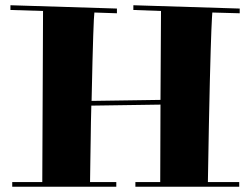

<svg xmlns="http://www.w3.org/2000/svg" viewBox="-20 -713 965 736"><path d="M428.2 -662.1 341.8 -665Q340.8 -657.7 339.8 -637.5Q338.9 -617.2 337.4 -577.6Q335.9 -538.1 334.5 -476.8Q333 -415.5 331.1 -326.2L595.2 -330.1L597.2 -670.9L491.2 -674.8V-692.9L898.9 -680.2V-662.1L793.9 -665Q793.5 -659.2 792.5 -643.6Q791.5 -627.9 790.3 -597.4Q789.1 -566.9 787.6 -519Q786.1 -471.2 784.4 -400.9Q782.7 -330.6 780.8 -235.4Q778.8 -140.1 776.9 -15.1H897V2.9H499V-15.1H594.2L595.2 -312L330.1 -308.1Q329.1 -277.3 328.6 -244.6Q328.1 -211.9 327.6 -176Q327.1 -140.1 326.4 -100.3Q325.7 -60.5 325.2 -15.1H425.8V2.9H26.9V-15.1H142.1L145 -670.9L20 -674.8V-692.9L428.2 -680.2Z"/></svg>

Font: Purple Purse
Style: Regular
Weight: 400
Designer: Astigmatic (AOETI)
Foundry: Astigmatic (AOETI)
Version: Version 1.000